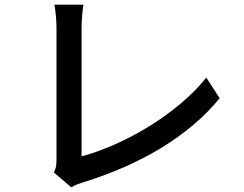

<svg xmlns="http://www.w3.org/2000/svg" viewBox="-20 -771 1040 819"><path d="M210 -35 284 28C303 16 322 11 334 7C577 -68 784 -189 917 -352L860 -440C734 -282 507 -152 328 -104V-651C328 -684 331 -720 336 -751H212C217 -728 221 -682 221 -650V-91C221 -70 220 -55 210 -35Z"/></svg>

Font: Noto Sans HK Medium
Style: Regular
Weight: 500
Designer: Ryoko NISHIZUKA 西塚涼子 (kana, bopomofo & ideographs); Paul D. Hunt (Latin, Greek & Cyrillic); Sandoll Communications 산돌커뮤니
Foundry: Adobe
Version: Version 2.002;hotconv 1.0.116;makeotfexe 2.5.65601